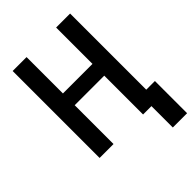

<svg xmlns="http://www.w3.org/2000/svg" viewBox="-253 -823 1110 1110"><g transform="rotate(-45 302.0 -268.0)"><path d="M533.2 0H418.9V-317.4H177.2V0H63.5V-710.9H177.2V-413.6H418.9V-710.9H533.2ZM604 174.8H487.3V-88.4H604Z"/></g></svg>

Font: Roboto Mono
Style: Regular
Weight: 500
Designer: Google
Version: Version 2.000986; 2015; ttfautohint (v1.3)